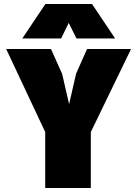

<svg xmlns="http://www.w3.org/2000/svg" viewBox="-20 -944 690 964"><path d="M207 -281 11 -698H236L292 -573L327 -421L362 -574L417 -698H638L436 -281V0H207ZM208 -924H442L558 -751H364L325 -829L287 -751H92Z"/></svg>

Font: Azeret Mono Black
Style: Regular
Weight: 900
Designer: Martin Vácha
Foundry: Displaay
Version: Version 1.000; Glyphs 3.0.3, build 3074